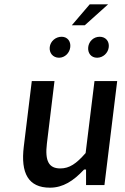

<svg xmlns="http://www.w3.org/2000/svg" viewBox="-20 -856 576 888"><path d="M211 12C272 12 320 -20 367 -70L369 -72H378V0H463L522 -481H417L376 -148L375 -147C333 -99 301 -77 259 -77C206 -77 187 -111 197 -193L232 -481H127L90 -178C75 -55 111 12 211 12ZM372 -739 480 -836H395L312 -739ZM305 -638C308 -665 292 -686 265 -686C237 -686 213 -665 210 -638C207 -611 225 -589 253 -589C280 -589 302 -611 305 -638ZM483 -638C486 -665 469 -686 441 -686C413 -686 391 -665 388 -638C385 -611 401 -589 429 -589C457 -589 480 -611 483 -638Z"/></svg>

Font: Falling Sky
Style: LightObl
Weight: 400
Designer: Paul D. Hunt
Foundry: Adobe Systems Incorporated
Version: Version 1.02